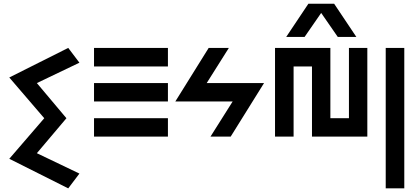

<svg xmlns="http://www.w3.org/2000/svg" viewBox="-20 -740 2259 1040"><path d="M349.6 280.3Q269.5 240.2 30.3 120.1Q77.1 65.4 219.7 -99.6Q172.9 -155.3 30.3 -320.3Q110.4 -360.4 349.6 -480.5Q365.2 -460 410.2 -400.4Q352.5 -372.1 179.7 -290Q219.7 -242.2 339.8 -99.6Q299.8 -52.7 179.7 89.8Q237.3 117.2 410.2 200.2Q394.5 219.7 349.6 280.3Z M489.3 0Q489.3 -25.4 489.3 -99.6Q589.8 -99.6 889.6 -99.6Q889.6 -75.2 889.6 0Q789.1 0 489.3 0ZM489.3 -190.4Q589.8 -190.4 889.6 -190.4Q889.6 -214.8 889.6 -290Q789.1 -290 489.3 -290Q489.3 -264.6 489.3 -190.4ZM489.3 -379.9Q489.3 -405.3 489.3 -480.5Q589.8 -480.5 889.6 -480.5Q889.6 -455.1 889.6 -379.9Q789.1 -379.9 489.3 -379.9Z M1110.4 -480.5Q1064.5 -407.2 929.7 -190.4Q1007.8 -190.4 1240.2 -190.4Q1210 -142.6 1120.1 0Q1147.5 0 1229.5 0Q1275.4 -72.3 1410.2 -290Q1332 -290 1099.6 -290Q1129.9 -337.9 1219.7 -480.5Q1192.4 -480.5 1110.4 -480.5Z M1570.3 0Q1544.9 0 1469.7 0Q1469.7 -120.1 1469.7 -480.5Q1544.9 -480.5 1769.5 -480.5Q1769.5 -384.8 1769.5 -99.6Q1794.9 -99.6 1870.1 -99.6Q1870.1 -195.3 1870.1 -480.5Q1894.5 -480.5 1969.7 -480.5Q1969.7 -360.4 1969.7 0Q1894.5 0 1669.9 0Q1669.9 -94.7 1669.9 -379.9Q1644.5 -379.9 1570.3 -379.9Q1570.3 -285.2 1570.3 0ZM1530.3 -540Q1554.7 -540 1629.9 -540Q1652.3 -572.3 1719.7 -669.9Q1742.2 -637.7 1809.6 -540Q1835 -540 1910.2 -540Q1879.9 -585 1790 -719.7Q1754.9 -719.7 1650.4 -719.7Q1620.1 -674.8 1530.3 -540Z M2069.3 -480.5Q2069.3 -290 2069.3 280.3Q2094.7 280.3 2169.9 280.3Q2169.9 89.8 2169.9 -480.5Q2144.5 -480.5 2069.3 -480.5Z"/></svg>

Font: Alibu-Mazigh Belqasem 1
Style: Bold
Weight: 400
Designer: Mazigh Mubarik Belqasem
Version: Version 1.0